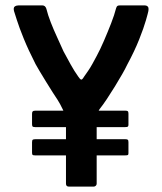

<svg xmlns="http://www.w3.org/2000/svg" viewBox="-20 -693 603 713"><path d="M350 -288Q344 -280 341.5 -265.5Q339 -251 339 -240V-11Q339 -6 335.5 -3Q332 0 328 0H236Q225 0 225 -11V-239Q225 -262 214 -285Q203 -308 194 -322Q188 -331 176 -349.5Q164 -368 151 -389.5Q138 -411 127 -429Q116 -447 112 -455Q85 -508 68 -550Q51 -592 42.5 -619Q34 -646 32 -652Q29 -665 35 -669Q41 -673 49 -673H137Q148 -673 152 -661Q158 -637 168.5 -610Q179 -583 192 -555Q205 -527 216 -502Q230 -476 243 -452.5Q256 -429 271 -408Q277 -399 281 -397.5Q285 -396 292 -408Q299 -418 307 -429.5Q315 -441 323 -455.5Q331 -470 339 -485Q352 -509 366 -541.5Q380 -574 392.5 -606Q405 -638 411 -662Q413 -669 416 -671Q419 -673 426 -673H518Q524 -673 528.5 -669Q533 -665 531 -652Q530 -646 522 -618Q514 -590 497 -547Q480 -504 452 -452Q446 -439 434 -418Q422 -397 407 -372.5Q392 -348 377 -325.5Q362 -303 350 -288ZM110 -221Q102 -221 100.5 -224Q99 -227 99 -232V-270Q99 -277 101.5 -279.5Q104 -282 111 -282H446Q452 -282 454.5 -280Q457 -278 457 -271V-230Q457 -225 455 -223Q453 -221 445 -221ZM110 -116Q102 -116 100.5 -118.5Q99 -121 99 -127V-164Q99 -172 101.5 -174Q104 -176 111 -176H446Q452 -176 454.5 -174Q457 -172 457 -165V-124Q457 -119 455 -117.5Q453 -116 445 -116Z"/></svg>

Font: Glory Thin SemiBold
Style: Regular
Weight: 600
Version: Version 1.011